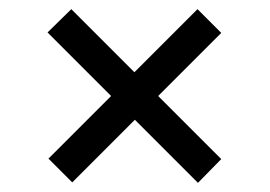

<svg xmlns="http://www.w3.org/2000/svg" viewBox="-20 -440 590 420"><path d="M326 -230 464 -92 413 -40 275 -178 138 -41 86 -93 223 -230 84 -369 136 -420 274 -282 412 -420 464 -368Z"/></svg>

Font: Ysabeau Infant Semibold
Style: Italic
Weight: 600
Italic angle: -12°
Designer: Christian Thalmann (Catharsis Fonts)
Version: Version 0.003